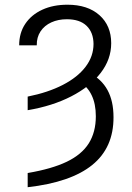

<svg xmlns="http://www.w3.org/2000/svg" viewBox="-20 -573 555 806"><path d="M96.2 -110.4V-167.5Q181.6 -184.6 243.7 -216.6Q305.7 -248.5 339.1 -292.5Q372.6 -336.4 372.6 -388.7Q372.1 -437 343.5 -464.6Q314.9 -492.2 260.7 -492.2Q224.1 -492.2 195.3 -479Q166.5 -465.8 150.1 -441.2Q133.8 -416.5 134.3 -382.8H60.5Q60.5 -435.1 86.2 -473.1Q111.8 -511.2 157.5 -532.2Q203.1 -553.2 263.2 -553.2Q348.1 -553.2 397.5 -509.3Q446.8 -465.3 446.8 -391.6Q446.8 -323.7 402.3 -266.4Q357.9 -209 279.1 -168.5Q200.2 -127.9 96.2 -110.4ZM315.4 -227.5 356.4 -266.1Q405.8 -241.2 431.2 -195.1Q456.5 -148.9 456.5 -81.1Q457 46.9 367.2 119.6Q277.3 192.4 96.2 212.9V153.3Q197.3 136.2 260.3 106Q323.2 75.7 352.8 28.6Q382.3 -18.6 382.3 -85Q382.3 -136.7 364.7 -173.3Q347.2 -210 315.4 -227.5Z"/></svg>

Font: Inter 20pt Light
Style: Regular
Weight: 300
Version: Version 4.001;git-66647c0bb